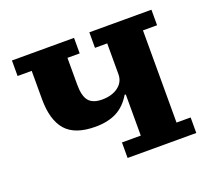

<svg xmlns="http://www.w3.org/2000/svg" viewBox="-96 -646 844 767"><g transform="rotate(-20 326.5 -262.0)"><path d="M324 -66H404V-241H399Q374 -199 337 -180Q300 -161 247 -161Q160 -161 121.5 -205Q83 -249 83 -338V-458H23V-524H287V-458H235V-344Q235 -295 252.5 -274.5Q270 -254 309 -254Q351 -254 377.5 -274Q404 -294 404 -327V-458H352V-524H616V-458H556V-66H616V0H324Z"/></g></svg>

Font: IBM Plex Serif
Style: Bold
Weight: 700
Designer: Mike Abbink, Paul van der Laan, Pieter van Rosmalen
Foundry: Bold Monday
Version: Version 2.008